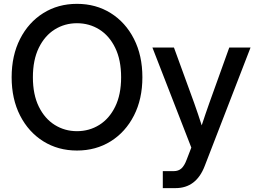

<svg xmlns="http://www.w3.org/2000/svg" viewBox="-20 -759 1314 983"><path d="M374 11.7Q277.3 11.7 201.7 -35.6Q126 -83 82.8 -167.5Q39.6 -252 39.6 -363.3Q39.6 -475.1 82.8 -559.8Q126 -644.5 201.7 -691.9Q277.3 -739.3 374 -739.3Q471.2 -739.3 546.9 -691.9Q622.6 -644.5 665.8 -559.8Q709 -475.1 709 -363.3Q709 -252 665.8 -167.5Q622.6 -83 546.9 -35.6Q471.2 11.7 374 11.7ZM374 -87.4Q437 -87.4 488.3 -119.4Q539.6 -151.4 569.8 -213.1Q600.1 -274.9 600.1 -363.3Q600.1 -452.1 569.8 -514.2Q539.6 -576.2 488.3 -608.2Q437 -640.1 374 -640.1Q311.5 -640.1 260.3 -608.2Q209 -576.2 178.7 -514.2Q148.4 -452.1 148.4 -363.3Q148.4 -274.9 178.7 -213.1Q209 -151.4 260.3 -119.4Q311.5 -87.4 374 -87.4ZM813.5 204.1V117.2H869.1Q893.6 117.2 908.9 103.3Q924.3 89.4 936 57.6L959.5 -3.4L760.3 -515.6H870.6L973.6 -232.9Q983.9 -204.1 993.7 -175Q1003.4 -146 1012.7 -117.2Q1022 -146 1032 -175Q1042 -204.1 1052.2 -232.9L1153.8 -515.6H1262.7L1028.3 90.3Q984.9 204.1 878.9 204.1Z"/></svg>

Font: Inter Display Medium
Style: Regular
Weight: 500
Designer: Rasmus Andersson
Foundry: rsms
Version: Version 4.001;git-9221beed3